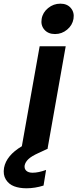

<svg xmlns="http://www.w3.org/2000/svg" viewBox="-99 -804 418 1037"><path d="M136.2 198.2Q89.8 212.9 43.9 212.9Q5.9 212.9 -22.7 202.1Q-51.3 191.4 -67.4 165.5Q-83.5 139.6 -77.1 102.1Q-64.5 35.6 19 -14.2L115.2 -554.2H255.9L158.2 -2.9L159.2 -1H158.2V0H157.2L107.9 22.9Q71.3 39.6 54.7 55.2Q38.1 70.8 34.2 88.9Q31.2 106.9 42.7 117.9Q54.2 128.9 77.1 128.9Q108.4 128.9 149.9 113.8ZM198.2 -620.1Q161.1 -620.1 140.6 -643.8Q120.1 -667.5 126 -702.1Q131.8 -736.8 160.9 -760.5Q189.9 -784.2 227.1 -784.2Q263.7 -784.2 283.7 -760.5Q303.7 -736.8 297.9 -702.1Q292 -667.5 263.4 -643.8Q234.9 -620.1 198.2 -620.1Z"/></svg>

Font: SVN-Poppins SemiBold
Style: Italic
Weight: 600
Italic angle: -10°
Designer: Ninad Kale (Devanagari), Jonny Pinhorn (Latin)
Foundry: Indian Type Foundry
Version: Version 3.002 2017